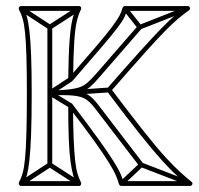

<svg xmlns="http://www.w3.org/2000/svg" viewBox="-20 -608 658 636"><path d="M153 -518H137V-300Q137 -300 137 -300Q137 -300 137 -300V-62H153V-300Q153 -300 153 -300Q153 -300 153 -300ZM442 -57 454 -67 306 -260Q306 -260 306 -260Q306 -260 306 -260Q289 -283 272.5 -293.5Q256 -304 227.5 -307Q199 -310 145 -308Q137 -308 137.5 -300Q138 -292 145 -292Q185 -293 210 -295.5Q235 -298 251 -304Q267 -310 280 -321.5Q293 -333 309 -352Q309 -352 309 -352Q309 -352 309 -352L449 -513L437 -523L297 -362Q297 -362 297 -362Q297 -362 297 -362Q282 -345 270 -334.5Q258 -324 243.5 -319Q229 -314 206 -311.5Q183 -309 145 -308Q137 -308 137.5 -300Q138 -292 145 -292Q195 -294 221.5 -291.5Q248 -289 263 -280Q278 -271 294 -250Q294 -250 294 -250Q294 -250 294 -250ZM218 -338 210 -352 141 -307Q137 -304 137 -299.5Q137 -295 141 -293L210 -251L218 -265L149 -307Q145 -309 145 -300Q145 -291 149 -293ZM237 7 245 -7 149 -69Q148 -70 145.5 -70Q143 -70 141 -69L46 -7L54 7L149 -55Q151 -57 145 -57Q139 -57 141 -55ZM54 -587 46 -573 141 -511Q143 -510 145.5 -510Q148 -510 149 -511L245 -573L237 -587L141 -525Q139 -524 145 -524Q151 -524 149 -525ZM606 7 612 -7 451 -69Q449 -71 447 -70.5Q445 -70 443 -68L377 -6L387 6L453 -56Q455 -58 449 -57Q443 -56 445 -55ZM400 -585 388 -575 437 -513Q439 -511 441.5 -510.5Q444 -510 446 -511L604 -573L598 -587L440 -525Q438 -524 444.5 -522.5Q451 -521 449 -523ZM342 -302 340 -318Q308 -316 275.5 -313.5Q243 -311 210.5 -310Q178 -309 145 -308V-292Q178 -293 210.5 -294Q243 -295 276 -297.5Q309 -300 342 -302ZM50 8H241Q246 8 248 4Q250 0 248 -4Q242 -16 237 -32Q232 -48 229 -75.5Q226 -103 224 -147Q222 -191 222 -258L208 -253Q260 -186 291.5 -142Q323 -98 340 -70.5Q357 -43 364 -26.5Q371 -10 374 2Q375 4 377 6Q379 8 382 8H609Q615 8 617 2.5Q619 -3 614 -6Q598 -19 578 -37Q558 -55 528.5 -87Q499 -119 455.5 -174Q412 -229 347 -315V-305Q414 -382 456.5 -429.5Q499 -477 525.5 -504Q552 -531 570 -546Q588 -561 606 -574Q611 -577 609 -582.5Q607 -588 601 -588H394Q391 -588 389 -586Q387 -584 386 -582Q383 -570 376 -556.5Q369 -543 351.5 -519.5Q334 -496 299.5 -455.5Q265 -415 208 -350L222 -345Q223 -426 226 -470.5Q229 -515 234.5 -538Q240 -561 248 -576Q250 -581 248 -584.5Q246 -588 241 -588H50Q46 -588 43.5 -584.5Q41 -581 43 -576Q50 -563 55 -546Q60 -529 63 -500Q66 -471 67.5 -422.5Q69 -374 69 -299Q69 -218 67.5 -166.5Q66 -115 63 -83.5Q60 -52 55 -34.5Q50 -17 43 -4Q41 0 43.5 4Q46 8 50 8ZM50 -8 57 4Q64 -10 69 -28Q74 -46 77.5 -78Q81 -110 83 -163Q85 -216 85 -299Q85 -376 83 -425.5Q81 -475 77.5 -505Q74 -535 69 -553Q64 -571 57 -584L50 -572H241L234 -584Q226 -568 220 -544Q214 -520 210.5 -474.5Q207 -429 206 -345Q206 -340 211 -338Q216 -336 220 -340Q279 -408 314.5 -449.5Q350 -491 368 -514.5Q386 -538 392.5 -552Q399 -566 402 -578L394 -572H601L596 -586Q578 -573 560 -557.5Q542 -542 515.5 -515Q489 -488 446 -440.5Q403 -393 335 -315Q330 -310 335 -305Q400 -218 444 -163Q488 -108 517.5 -75.5Q547 -43 567.5 -25Q588 -7 604 6L609 -8H382L390 -2Q387 -14 380 -30.5Q373 -47 355.5 -75Q338 -103 305.5 -148Q273 -193 220 -263Q217 -268 211.5 -266Q206 -264 206 -258Q206 -188 208 -143Q210 -98 214 -70Q218 -42 223 -25.5Q228 -9 234 4L241 -8Z"/></svg>

Font: Tilt Prism
Style: Regular
Weight: 400
Version: Version 1.000